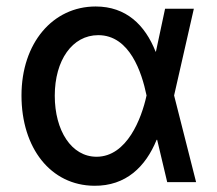

<svg xmlns="http://www.w3.org/2000/svg" viewBox="-20 -573 684 604"><path d="M276.3 11.4C376.4 12.4 438.2 -48.7 472.7 -133.2H474.4L506 0H596.9L527.7 -272.7L589.8 -545.5H499.3L470.5 -410.5H469.5C436.1 -494.7 376.8 -552.6 280.9 -552.6C146 -552.6 47.6 -437.5 47.6 -272.7C47.6 -106.9 139.6 10.3 276.3 11.4ZM152.3 -272C152.3 -383.5 207.4 -462.4 289.1 -462.4C388.5 -462.4 426.1 -344.1 440.7 -274.1L441.1 -272.7L440.7 -271.3C425.4 -201 379.6 -79.9 283.7 -79.9C204.9 -79.9 152.3 -161.9 152.3 -272Z"/></svg>

Font: Magic Ui Pro Medium
Style: Regular
Weight: 500
Designer: Stefan Endress, Andreas Faust
Version: Version 1.000;FEAKit 1.0